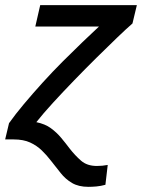

<svg xmlns="http://www.w3.org/2000/svg" viewBox="-29 -541 551 745"><path d="M314 184Q276 184 250.5 169Q225 154 206.5 130.5Q188 107 169 83Q153 62 133.5 43Q114 24 88 12Q62 0 24 0H-9L6 -63Q30 -97 64 -137.5Q98 -178 136.5 -220.5Q175 -263 215 -303Q255 -343 291 -377.5Q327 -412 355 -438H108L127 -521H502L485 -450Q462 -430 425.5 -395Q389 -360 345.5 -317Q302 -274 258 -228.5Q214 -183 176 -141.5Q138 -100 112 -67Q146 -60 168.5 -43.5Q191 -27 208.5 -6Q226 15 241 35Q262 62 285.5 82.5Q309 103 347 103Q357 103 368 102Q379 101 389 99L380 176Q362 181 345 182.5Q328 184 314 184Z"/></svg>

Font: Ubuntu Sans Medium
Style: Italic
Weight: 500
Italic angle: -13.5°
Designer: Dalton Maag Ltd
Foundry: Dalton Maag Ltd
Version: Version 1.006